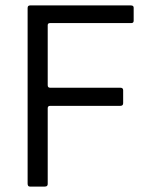

<svg xmlns="http://www.w3.org/2000/svg" viewBox="-20 -687 557 707"><path d="M81.7 -11.2V-657.5Q81.7 -667 90.7 -667H462Q472.2 -667 472.2 -658.7V-610.5Q472.2 -602.2 463.8 -602H164.2Q155.7 -602 155.7 -594.2V-373.3Q155.7 -364 164.3 -364H423.2Q433.5 -363.8 433.5 -354.8V-307.2Q433.7 -297.2 422.8 -297.2H164.5Q155.7 -297.2 155.7 -288.5V-11Q156.5 0 145.2 0H89.8Q81.7 0 81.7 -11.2Z"/></svg>

Font: Vivano Light
Style: Regular
Weight: 300
Designer: Joe Prince, Josias Burgherr
Version: Version 2.064;September 19, 2022;FontCreator 14.0.0.2877 64-